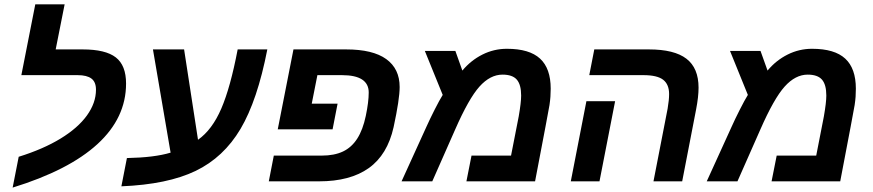

<svg xmlns="http://www.w3.org/2000/svg" viewBox="-20 -833 4010 882"><path d="M420.9 -420.9Q420.9 -456.5 399.9 -472.2Q378.9 -487.8 336.9 -487.8H78.1L142.1 -813H276.9L235.8 -606H359.9Q464.8 -606 512 -569.3Q559.1 -532.7 559.1 -449.2Q559.1 -291.5 427.7 -171.1Q296.4 -50.8 38.1 28.8L65.9 -112.8Q178.7 -147.9 258.3 -196.5Q337.9 -245.1 379.4 -302.7Q420.9 -360.4 420.9 -420.9Z M763.7 -131.8 682.6 -606H825.7L889.6 -190.9Q954.6 -236.8 996.6 -334.2Q1038.6 -431.6 1071.8 -606H1208Q1162.6 -372.1 1085 -241Q1007.3 -109.9 878.7 -47.9Q750 14.2 537.6 22.9L563 -106.9Q689.9 -109.4 763.7 -131.8Z M1214.8 0 1237.8 -118.2H1458Q1515.6 -118.2 1555.4 -137Q1595.2 -155.8 1621.1 -196.3Q1647 -236.8 1660.4 -300.8Q1673.8 -364.7 1673.8 -408.2Q1673.8 -487.8 1550.8 -487.8H1438L1412.1 -356.9H1530.8L1507.8 -238.8H1255.9L1328.1 -606H1569.8Q1692.9 -606 1754.4 -561.5Q1815.9 -517.1 1815.9 -433.1Q1815.9 -377.4 1788.1 -249Q1759.8 -122.1 1674.3 -61Q1588.9 0 1445.8 0Z M2308.6 -608.9Q2412.1 -608.9 2460.9 -563.7Q2509.8 -518.6 2509.8 -425.8Q2509.8 -406.2 2508.5 -388.9Q2507.3 -371.6 2504.2 -350.3Q2501 -329.1 2438 0H2122.6L2146 -118.2H2327.6L2362.8 -297.9Q2374 -362.3 2374 -394Q2374 -444.3 2354 -467.3Q2334 -490.2 2288.6 -490.2Q2231.9 -490.2 2182.6 -435.3Q2133.3 -380.4 2070.8 -237.8L1965.8 0H1824.7L1939.9 -252.9Q1954.6 -285.6 1976.8 -329.6Q1999 -373.5 2013.7 -397L1931.6 -599.1H2071.8L2104 -508.8Q2143.1 -555.7 2196 -582.3Q2249 -608.9 2308.6 -608.9Z M2733.9 0H2602.1L2673.8 -368.2H2805.7ZM3053.7 -400.9Q3053.7 -445.3 3026.4 -466.6Q2999 -487.8 2936 -487.8H2687L2710 -606H2960.9Q3077.6 -606 3133.3 -563.2Q3189 -520.5 3189 -430.2Q3189 -388.2 3177.7 -330.1L3113.8 0H2981.9L3046.9 -334Q3053.7 -374 3053.7 -400.9Z M3710.4 -608.9Q3814 -608.9 3862.8 -563.7Q3911.6 -518.6 3911.6 -425.8Q3911.6 -406.2 3910.4 -388.9Q3909.2 -371.6 3906 -350.3Q3902.8 -329.1 3839.8 0H3524.4L3547.9 -118.2H3729.5L3764.6 -297.9Q3775.9 -362.3 3775.9 -394Q3775.9 -444.3 3755.9 -467.3Q3735.8 -490.2 3690.4 -490.2Q3633.8 -490.2 3584.5 -435.3Q3535.2 -380.4 3472.7 -237.8L3367.7 0H3226.6L3341.8 -252.9Q3356.4 -285.6 3378.7 -329.6Q3400.9 -373.5 3415.5 -397L3333.5 -599.1H3473.6L3505.9 -508.8Q3544.9 -555.7 3597.9 -582.3Q3650.9 -608.9 3710.4 -608.9Z"/></svg>

Font: Liberation Sans
Style: Bold Italic
Weight: 700
Italic angle: -12°
Designer: Steve Matteson
Foundry: Ascender Corporation
Version: Version 2.1.5